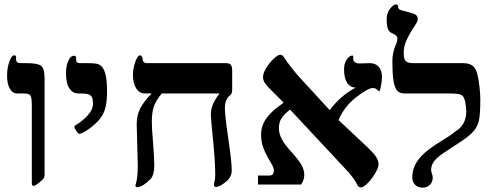

<svg xmlns="http://www.w3.org/2000/svg" viewBox="-20 -841 2260 875"><path d="M183.1 -43.9Q183.1 -33.2 177.7 -26.6Q172.4 -20 156.2 -7.1Q140.1 5.9 133.8 5.9Q127.9 5.9 126.5 2.4Q125 -1 125 -12.2V-359.9Q125 -385.7 122.3 -396.2Q119.6 -406.7 112.8 -410.9Q106 -415 86.9 -415H59.1Q37.1 -415 24.7 -436.8Q12.2 -458.5 12.2 -496.1Q12.2 -530.8 22.5 -559.8Q32.7 -588.9 44.9 -588.9Q53.2 -588.9 53.2 -580.1V-570.8Q53.2 -553.2 73.2 -553.2H101.1Q152.8 -553.2 168 -540.5Q183.1 -527.8 183.1 -485.8Z M467.8 -422.9Q467.8 -373 458 -342Q448.2 -311 425 -287.4Q401.9 -263.7 376.2 -247.3Q350.6 -231 341.8 -231Q339.8 -231 337.6 -232.4Q335.4 -233.9 327.1 -245.4Q318.8 -256.8 318.8 -264.2Q318.8 -267.1 323.7 -270Q353.5 -287.1 378.7 -314Q403.8 -340.8 403.8 -369.1Q403.8 -387.7 399.2 -397.5Q394.5 -407.2 383.3 -411.1Q372.1 -415 343.8 -415H336.9Q312 -415 296.4 -437.7Q280.8 -460.4 280.8 -507.8Q280.8 -541.5 291.5 -564.2Q302.2 -586.9 315.9 -586.9Q326.7 -586.9 326.7 -579.1V-569.8Q326.7 -553.2 343.8 -553.2H384.8Q403.8 -553.2 419.2 -550.8Q434.6 -548.3 445.3 -535.9Q456.1 -523.4 461.9 -497.1Q467.8 -470.7 467.8 -422.9Z M717.3 -415Q690.4 -382.8 681.2 -355.7Q671.9 -328.6 671.9 -284.2Q671.9 -255.4 677.7 -189Q683.1 -122.1 683.1 -86.9Q683.1 -45.4 667 -25.9Q628.9 12.2 604 12.2Q597.2 12.2 597.2 3.9L599.1 -3.4Q607.9 -30.3 607.9 -86.9L605.5 -176.8L603 -275.9Q603 -314.9 618.7 -346.2Q634.3 -377.4 670.9 -415H640.1Q615.7 -415 600.8 -438.2Q585.9 -461.4 585.9 -499Q585.9 -530.3 596.9 -559.6Q607.9 -588.9 617.2 -588.9Q621.6 -588.9 625.7 -584.7Q629.9 -580.6 629.9 -573.2Q629.9 -553.2 650.9 -553.2H1008.3Q1026.4 -553.2 1032.2 -545.4Q1038.1 -537.6 1038.1 -519V-432.1Q1038.1 -414.1 1030.3 -408.2Q1004.9 -389.6 1004.9 -348.1Q1004.9 -314.5 1020.5 -209Q1036.1 -103.5 1036.1 -64Q1036.1 -33.7 1008.1 -11.2Q980 11.2 962.9 11.2Q960 11.2 957.5 8.3Q955.1 5.4 955.1 1Q955.1 -4.4 958 -15.4Q960.9 -26.4 960.9 -46.9Q960.9 -99.6 951.2 -200.7Q940.9 -301.3 940.9 -316.9Q940.9 -342.8 950 -364.7Q959 -386.7 980 -415Z M1720.7 -492.2Q1720.7 -475.1 1717 -453.1Q1713.4 -431.2 1708 -423.8Q1698.2 -433.6 1692.4 -436.8Q1686.5 -439.9 1679.7 -439.9Q1657.2 -439.9 1603 -397.7Q1548.8 -355.5 1522.9 -293.9L1654.8 -169.9Q1687 -138.7 1696 -123Q1705.1 -107.4 1705.1 -90.8Q1705.1 -76.7 1689 -50Q1672.9 -23.4 1654.3 -5.1Q1635.7 13.2 1625 13.2Q1614.7 13.2 1608.9 2.9Q1604 -9.3 1588.6 -30.8Q1573.2 -52.2 1553.7 -71.8L1301.8 -341.8Q1273.9 -319.3 1262.5 -301.3Q1251 -283.2 1251 -256.8Q1251 -231.9 1264.4 -206.5Q1277.8 -181.2 1309.1 -147.5Q1340.3 -113.3 1353.5 -89.8Q1366.7 -66.4 1366.7 -44.9Q1366.7 -20 1352.1 0H1155.8V-41H1208Q1228 -41 1228 -64Q1228 -76.2 1219 -91.3Q1210 -106.4 1199 -126Q1188 -145.5 1179 -170.4Q1169.9 -195.3 1169.9 -227.1Q1169.9 -266.1 1191.9 -298.8Q1213.9 -331.5 1258.8 -362.8L1272.9 -373L1210 -436Q1194.3 -451.7 1186.5 -463.9Q1178.7 -476.1 1178.7 -490.2Q1178.7 -507.3 1192.6 -530.5Q1206.5 -553.7 1226.8 -572.8Q1247.1 -591.8 1256.8 -591.8Q1265.6 -591.8 1272.9 -582Q1286.6 -560.1 1309.3 -531.2Q1332 -502.4 1352.1 -481L1482.9 -338.9Q1530.3 -404.3 1601.1 -441.9Q1575.7 -442.4 1561.8 -463.9Q1547.9 -485.4 1547.9 -525.9Q1547.9 -550.8 1559.8 -569.3Q1571.8 -587.9 1585.9 -587.9Q1588.9 -587.9 1589.4 -585.2Q1589.8 -582.5 1589.8 -574.2Q1589.8 -551.8 1619.6 -551.8L1665 -553.2Q1691.4 -553.2 1706.1 -536.6Q1720.7 -520 1720.7 -492.2Z M2168.9 -388.2Q2168.9 -323.2 2163.1 -294.2Q2157.2 -265.1 2137 -241.7Q2116.7 -218.3 2064.9 -185.5Q1991.2 -138.7 1974.4 -123.3Q1957.5 -107.9 1951.2 -94.5Q1944.8 -81.1 1944.8 -65.9Q1944.8 -59.1 1948.5 -49.3Q1952.1 -39.6 1952.1 -32.2Q1952.1 -11.2 1939 1.5Q1925.8 14.2 1905.8 14.2Q1885.3 14.2 1872.1 1.5Q1858.9 -11.2 1858.9 -32.2Q1858.9 -74.7 1884.3 -110.4Q1909.7 -146 1965.8 -182.1Q2002.4 -205.1 2023.2 -218.5Q2043.9 -231.9 2052.7 -240.2Q2105 -270 2105 -334Q2105 -351.6 2099.9 -377Q2094.7 -402.3 2082.3 -408.7Q2069.8 -415 2026.9 -415H1823.7Q1800.3 -415 1789.1 -429.2Q1777.8 -443.4 1772.9 -475.3Q1768.1 -507.3 1768.1 -563Q1768.1 -603.5 1786.1 -642.6Q1791 -652.8 1791 -665Q1791 -680.2 1768.1 -689Q1754.4 -693.8 1748.3 -708.3Q1742.2 -722.7 1742.2 -754.9Q1742.2 -771 1748.5 -785.4Q1754.9 -799.8 1765.6 -810.3Q1776.4 -820.8 1782.7 -820.8Q1793.9 -820.8 1793.9 -811Q1793.9 -805.2 1798.3 -800Q1802.7 -794.9 1820.8 -791Q1863.3 -781.2 1873.5 -774.4Q1883.8 -767.6 1883.8 -753.9Q1883.8 -744.1 1873.8 -729.2Q1863.8 -714.4 1851.8 -694.6Q1839.8 -674.8 1829.8 -650.9Q1819.8 -627 1819.8 -599.1Q1819.8 -571.3 1829.3 -562.3Q1838.9 -553.2 1864.7 -553.2H2090.8Q2116.7 -553.2 2132.1 -542.5Q2147.5 -531.7 2154.1 -507.8Q2160.6 -483.9 2164.8 -449.5Q2168.9 -415 2168.9 -388.2Z"/></svg>

Font: Liberation Serif
Style: Bold
Weight: 700
Designer: Steve Matteson
Foundry: Ascender Corporation
Version: Version 2.1.5